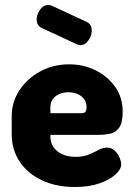

<svg xmlns="http://www.w3.org/2000/svg" viewBox="-20 -740 536 770"><path d="M280 10Q206 10 149 -16.5Q92 -43 59.5 -91Q27 -139 27 -202V-275Q27 -331 58 -378Q89 -425 141 -453.5Q193 -482 257 -482Q315 -482 363.5 -458Q412 -434 442 -391.5Q472 -349 472 -292Q472 -247 457.5 -227.5Q443 -208 420.5 -203.5Q398 -199 375 -199H182V-193Q182 -156 210 -133.5Q238 -111 284 -111Q315 -111 337 -120.5Q359 -130 376 -139Q393 -148 409 -148Q427 -148 440 -136Q453 -124 459.5 -108Q466 -92 466 -80Q466 -61 443 -40Q420 -19 378.5 -4.5Q337 10 280 10ZM182 -286H306Q317 -286 322 -291Q327 -296 327 -310Q327 -330 316.5 -343.5Q306 -357 289.5 -363.5Q273 -370 254 -370Q236 -370 219.5 -363.5Q203 -357 192.5 -343.5Q182 -330 182 -310ZM302 -559Q298 -559 294.5 -560.5Q291 -562 287 -563L147 -628Q127 -638 127 -662Q127 -682 140.5 -701Q154 -720 174 -720Q181 -720 188 -717L328 -652Q348 -642 348 -617Q348 -598 335 -578.5Q322 -559 302 -559Z"/></svg>

Font: Dosis ExtraBold
Style: Regular
Weight: 800
Designer: EdgarTolentino, PabloImpallari, IginoMarini
Foundry: EdgarTolentino, PabloImpallari, IginoMarini
Version: Version 3.001; ttfautohint (v1.8.2)